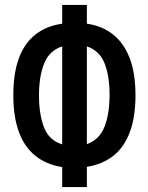

<svg xmlns="http://www.w3.org/2000/svg" viewBox="-20 -758 600 778"><path d="M232 0V-81Q168 -91 123.5 -126.5Q79 -162 56.5 -223.5Q34 -285 34 -372Q34 -461 56.5 -522Q79 -583 123.5 -618Q168 -653 232 -662V-738H332V-662Q395 -653 439 -617.5Q483 -582 506 -521Q529 -460 529 -372Q529 -284 506 -222.5Q483 -161 439 -126.5Q395 -92 332 -82V0ZM232 -173V-570Q180 -553 159 -501Q138 -449 138 -371Q138 -294 158.5 -241.5Q179 -189 232 -173ZM332 -174Q383 -192 403.5 -244.5Q424 -297 424 -374Q424 -451 403.5 -502Q383 -553 332 -570Z"/></svg>

Font: Ubuntu Sans Mono SemiBold
Style: Regular
Weight: 600
Monospace: yes
Designer: Dalton Maag Ltd
Foundry: Dalton Maag Ltd
Version: Version 1.006